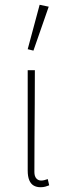

<svg xmlns="http://www.w3.org/2000/svg" viewBox="-20 -772 270 804"><path d="M150 12Q133 12 121 5Q109 -2 102.5 -17.5Q96 -33 96 -58V-478H126Q126 -406 125.5 -335.5Q125 -265 124.5 -194.5Q124 -124 124 -52Q124 -34 132 -25Q140 -16 152 -16Q159 -16 165 -17.5Q171 -19 180 -22L186 4Q179 7 170 9.5Q161 12 150 12ZM120 -560 96 -566 146 -752 184 -744Z"/></svg>

Font: Source Sans Variable
Style: Regular
Weight: 200
Designer: Paul D. Hunt
Foundry: Adobe Systems Incorporated
Version: Version 3.006;hotconv 1.0.111;makeotfexe 2.5.65597